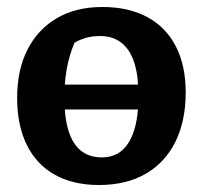

<svg xmlns="http://www.w3.org/2000/svg" viewBox="-20 -520 580 549"><path d="M101 -207V-278H438V-207ZM263 9Q189 9 136.5 -20.5Q84 -50 56.5 -106Q29 -162 29 -240Q29 -320 58.5 -378Q88 -436 142.5 -468Q197 -500 273 -500Q348 -500 401.5 -471Q455 -442 483 -387Q511 -332 511 -256Q511 -174 481.5 -114.5Q452 -55 396.5 -23Q341 9 263 9ZM271 -70Q306 -70 329 -90Q352 -110 364 -149Q376 -188 376 -246Q376 -303 364 -340.5Q352 -378 327.5 -397.5Q303 -417 266 -417Q244 -417 226.5 -412Q209 -407 193 -398Q178 -362 171 -323.5Q164 -285 164 -242Q164 -186 175.5 -147.5Q187 -109 211 -89.5Q235 -70 271 -70Z"/></svg>

Font: Piazzolla 24pt
Style: Bold
Weight: 700
Designer: Juan Pablo del Peral
Foundry: Huerta Tipografica
Version: Version 2.005